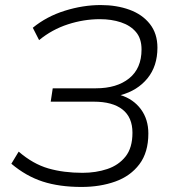

<svg xmlns="http://www.w3.org/2000/svg" viewBox="-20 -733 682 761"><path d="M303 8Q215 8 149 -13.5Q83 -35 25 -84L54 -132Q111 -83 171.5 -65.5Q232 -48 307 -48Q360 -48 405 -63Q450 -78 477.5 -112.5Q505 -147 505 -207Q505 -268 465.5 -299Q426 -330 352 -330H181L189 -383H360Q443 -383 492 -422.5Q541 -462 541 -537Q541 -580 519 -606Q497 -632 459.5 -644.5Q422 -657 376 -657Q312 -657 249 -636.5Q186 -616 135 -574L110 -623Q165 -668 237 -690.5Q309 -713 379 -713Q442 -713 493 -694.5Q544 -676 574 -638Q604 -600 604 -544Q604 -471 564.5 -422.5Q525 -374 458 -356Q509 -340 538.5 -300Q568 -260 568 -204Q568 -129 532.5 -82Q497 -35 437 -13.5Q377 8 303 8Z"/></svg>

Font: Nunito Sans Light
Style: Italic
Weight: 300
Italic angle: -9°
Designer: Vernon Adams
Foundry: Vernon Adams
Version: Version 3.006; ttfautohint (v1.8.3)